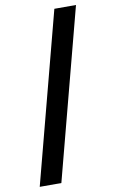

<svg xmlns="http://www.w3.org/2000/svg" viewBox="-106 -888 670 1110"><g transform="rotate(-10 228.5 -333.5)"><path d="M296 -833 34 166H161L423 -833Z"/></g></svg>

Font: Noto Sans Devanagari SemiCondensed
Style: Bold
Weight: 700
Width: 4
Designer: Jelle Bosma - Monotype Design Team
Foundry: Monotype Imaging Inc.
Version: Version 2.004